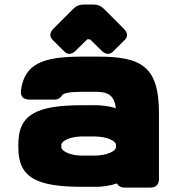

<svg xmlns="http://www.w3.org/2000/svg" viewBox="-20 -829 798 864"><path d="M541 15.1H656.2C681.6 15.1 695.3 2 695.3 -23.4V-320.3C695.3 -533.2 613.3 -574.2 419.4 -574.2H347.2C171.9 -574.2 89.8 -541.5 74.2 -421.4C70.8 -395.5 85.9 -380.9 111.8 -380.9H227.5C244.6 -380.9 255.9 -393.6 257.8 -397.9C263.2 -410.2 293 -416 355.5 -416H411.1C462.9 -416 495.1 -401.9 501 -342.3C470.2 -351.6 435.1 -355.5 415 -355.5H351.6C144.5 -355.5 62.5 -314.5 62.5 -179.7V-164.1C62.5 -29.3 144.5 11.7 351.6 11.7H415C438 11.7 474.1 7.3 506.3 -3.4C512.2 8.3 524.4 15.1 541 15.1ZM405.3 -128.9H347.7C298.8 -128.9 255.9 -147.9 255.9 -167.5V-176.3C255.9 -195.8 298.8 -214.8 347.7 -214.8H405.3C459 -214.8 502 -196.3 502 -176.3V-167.5C502 -147.9 459 -128.9 405.3 -128.9ZM320.3 -600.6 372.6 -651.9H385.3L437.5 -600.6C454.6 -583.5 473.6 -582 488.3 -596.7L541.5 -649.4C556.2 -664.1 555.2 -681.6 537.1 -699.7L448.7 -788.1C434.6 -802.2 420.9 -808.6 400.9 -808.6H356.4C336.9 -808.6 322.8 -802.2 308.6 -788.1L220.7 -700.2C202.6 -682.1 202.6 -663.6 216.8 -649.4L270 -596.7C285.2 -581.1 304.2 -584.5 320.3 -600.6Z"/></svg>

Font: Gyrotrope Black
Style: Regular
Weight: 900
Designer: David Moles
Version: Version 1.003;Glyphs 3.3.1 (3343)